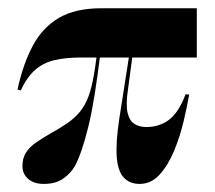

<svg xmlns="http://www.w3.org/2000/svg" viewBox="-20 -437 524 468"><path d="M30.6 -216.9 22.6 -218.5Q36.3 -281.5 60.1 -325.8Q83.9 -370.2 123.8 -393.5Q163.7 -416.9 227.4 -416.9H459.7V-296.8H176.6Q141.1 -296.8 114.1 -290.7Q87.1 -284.7 66.9 -267.7Q46.8 -250.8 30.6 -216.9ZM86.3 11.3Q62.9 11.3 48.8 -0.8Q34.7 -12.9 34.7 -32.3Q34.7 -51.6 43.5 -65.3Q52.4 -79 67.7 -89.5Q83.1 -100 102.4 -111.3Q125.8 -124.2 142.3 -135.5Q158.9 -146.8 171 -160.1Q183.1 -173.4 191.5 -191.9Q200 -210.5 205.6 -237.5Q211.3 -264.5 216.1 -303.2H224.2Q217.7 -250.8 210.9 -207.7Q204 -164.5 196 -131Q187.9 -97.6 179.4 -72.6Q171 -47.6 162.1 -31.5Q151.6 -13.7 133.5 -1.2Q115.3 11.3 86.3 11.3ZM320.2 11.3Q296 11.3 281.5 -4.4Q266.9 -20.2 264.5 -55.6Q262.1 -91.1 271 -149.2L296 -308.9H304L291.9 -218.5Q286.3 -181.5 291.1 -161.7Q296 -141.9 308.1 -134.7Q320.2 -127.4 336.3 -127.4Q369.4 -127.4 392.7 -145.6Q416.1 -163.7 432.3 -207.3L441.1 -206.5Q436.3 -178.2 427.4 -140.7Q418.5 -103.2 404 -68.5Q389.5 -33.9 369 -11.3Q348.4 11.3 320.2 11.3Z"/></svg>

Font: Playfair 144pt SemiCondensed ExtraBold
Style: Regular
Weight: 800
Width: 4
Designer: Claus Eggers Sørensen
Foundry: Claus Eggers Sørensen
Version: Version 2.203